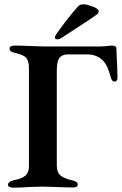

<svg xmlns="http://www.w3.org/2000/svg" viewBox="-20 -865 565 889"><path d="M17 -9Q17 -24 42 -30Q82 -38 98 -52Q114 -66 114 -97V-551Q114 -584 100.5 -598Q87 -612 50 -620Q24 -625 24 -640Q24 -647 30.5 -650.5Q37 -654 48 -654Q75 -654 119 -652Q161 -650 180 -650H443Q461 -650 476.5 -652Q492 -654 497 -654Q519 -654 519 -642L520 -613Q524 -535 524 -504Q524 -497 520.5 -492Q517 -487 512 -487Q499 -487 494 -503Q486 -533 477 -553.5Q468 -574 453 -588Q425 -613 385 -613H293Q267 -613 255 -596.5Q243 -580 243 -539V-98Q243 -68 259 -53.5Q275 -39 314 -30Q327 -27 333.5 -22.5Q340 -18 340 -10Q340 3 318 3Q292 3 244 1Q200 -1 180 -1Q158 -1 112 1Q78 4 40 4Q31 4 24 0.5Q17 -3 17 -9ZM234 -691Q234 -698 243 -710Q289 -776 339 -833Q351 -847 370 -845Q385 -844 411 -834Q437 -824 437 -813Q437 -807 433.5 -802.5Q430 -798 420 -792Q392 -772 330 -732Q286 -704 267 -691Q251 -681 244 -683Q234 -684 234 -691Z"/></svg>

Font: EB Garamond SemiBold
Style: Regular
Weight: 600
Designer: Georg Duffner and Octavio Pardo
Foundry: Georg Duffner
Version: Version 1.000